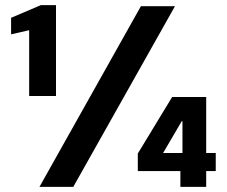

<svg xmlns="http://www.w3.org/2000/svg" viewBox="-20 -724 878 744"><path d="M93 -352V-607L23 -591V-655L138 -704H197V-352ZM133 0 526 -700H658L264 0ZM679 0V-61H514V-129L647 -348H779V-131H816V-61H779V0ZM612 -131H687V-254H684Z"/></svg>

Font: DM Sans 36pt
Style: Bold
Weight: 700
Version: Version 4.004;gftools[0.9.30]